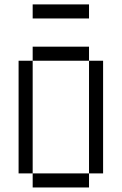

<svg xmlns="http://www.w3.org/2000/svg" viewBox="-20 -832 540 852"><path d="M375 -750V-812.5H125V-750ZM125 -62.5V0H375V-62.5ZM125 -62.5Q125 -62.5 125 -562.5H62.5Q62.5 -562.5 62.5 -62.5ZM375 -62.5H437.5Q437.5 -62.5 437.5 -562.5H375Q375 -562.5 375 -62.5ZM125 -562.5H375V-625H125Z"/></svg>

Font: Unifont
Style: Regular
Weight: 500
Version: Version 13.0.05